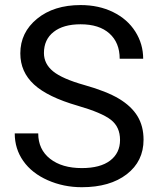

<svg xmlns="http://www.w3.org/2000/svg" viewBox="-20 -741 633 770"><path d="M292 -316.9Q171.4 -351.6 116.5 -402.1Q61.5 -452.6 61.5 -526.9Q61.5 -610.8 128.7 -665.8Q195.8 -720.7 303.2 -720.7Q376.5 -720.7 433.8 -692.4Q491.2 -664.1 522.7 -614.3Q554.2 -564.5 554.2 -505.4H460Q460 -569.8 418.9 -606.7Q377.9 -643.6 303.2 -643.6Q233.9 -643.6 195.1 -613Q156.2 -582.5 156.2 -528.3Q156.2 -484.9 193.1 -454.8Q230 -424.8 318.6 -399.9Q407.2 -375 457.3 -345Q507.3 -314.9 531.5 -274.9Q555.7 -234.9 555.7 -180.7Q555.7 -94.2 488.3 -42.2Q420.9 9.8 308.1 9.8Q234.9 9.8 171.4 -18.3Q107.9 -46.4 73.5 -95.2Q39.1 -144 39.1 -206.1H133.3Q133.3 -141.6 180.9 -104.2Q228.5 -66.9 308.1 -66.9Q382.3 -66.9 421.9 -97.2Q461.4 -127.4 461.4 -179.7Q461.4 -231.9 424.8 -260.5Q388.2 -289.1 292 -316.9Z"/></svg>

Font: Shabnam FD
Style: Regular
Weight: 400
Foundry: DejaVu fonts team - Redesigned by Saber Rastikerdar - Based on Vazir font
Version: Version 5.00;October 20, 2019;FontCreator 12.0.0.2547 64-bit